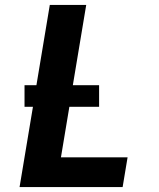

<svg xmlns="http://www.w3.org/2000/svg" viewBox="-20 -755 640 775"><path d="M59 0 113 -324H79V-411H127L181 -735H328L274 -411H380V-324H260L226 -120H495L475 0Z"/></svg>

Font: Iosevka SS04 Hv Ex Obl
Style: Regular
Weight: 900
Width: 7
Italic angle: -9°
Monospace: yes
Designer: Belleve Invis
Foundry: Belleve Invis
Version: Version 19.0.0; ttfautohint (v1.8.4)